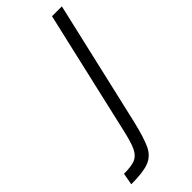

<svg xmlns="http://www.w3.org/2000/svg" viewBox="-249 -732 841 841"><g transform="rotate(-45 171.5 -312.0)"><path d="M17 16Q64 16 86.5 6.5Q109 -3 122.5 -30.5Q136 -58 150 -121L282 -695H343L209 -114Q189 -30 171 6.5Q153 43 117.5 57Q82 71 7 71Z"/></g></svg>

Font: Cairo Light
Style: Italic
Weight: 300
Italic angle: -13°
Designer: Mohamed Gaber, Accademia di Belle Arti di Urbino and others
Foundry: Kief Type Foundry, Accademia di Belle Arti di Urbino and others
Version: Version 3.011